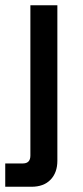

<svg xmlns="http://www.w3.org/2000/svg" viewBox="-38 -513 316 733"><path d="M-18 200V111H49Q78 111 78 81V-493H181V101Q181 146 155 173Q129 200 82 200Z"/></svg>

Font: Space Grotesk Light Medium
Style: Regular
Weight: 500
Version: Version 2.000